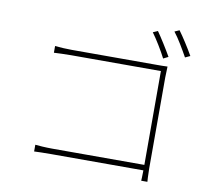

<svg xmlns="http://www.w3.org/2000/svg" viewBox="-91 -943 1181 1070"><g transform="rotate(10 500.0 -408.5)"><path d="M805 -683C783 -722 744 -784 722 -815L695 -803C719 -771 757 -709 777 -669ZM807 -567C807 -584 808 -608 809 -629C786 -628 768 -628 748 -628H267C237 -628 201 -630 172 -633V-595C191 -596 236 -598 268 -598H777V-67H256C218 -67 176 -70 159 -72V-34C180 -35 214 -36 257 -36H777C777 -6 775 23 775 23H810C810 23 807 -15 807 -52ZM813 -828C839 -796 873 -737 896 -696L924 -709C901 -750 863 -809 840 -840Z"/></g></svg>

Font: Noto Sans CJK JP Thin
Style: Regular
Weight: 250
Designer: Ryoko NISHIZUKA (kana & ideographs); Paul D. Hunt (Latin, Greek & Cyrillic); Wenlong ZHANG (bopomofo); Sandoll Communica
Foundry: Adobe Systems Incorporated
Version: Version 1.004;PS 1.004;hotconv 1.0.82;makeotf.lib2.5.63406